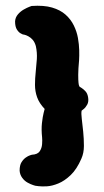

<svg xmlns="http://www.w3.org/2000/svg" viewBox="-20 -661 364 675"><path d="M104 -8Q104 -8 96 -10.5Q88 -13 77 -19Q66 -25 58 -36Q50 -47 49 -61Q49 -80 55.5 -90.5Q62 -101 70.5 -107Q79 -113 85.5 -115Q92 -117 92 -117Q112 -118 119.5 -129Q127 -140 128 -154.5Q129 -169 128 -178Q125 -206 127.5 -228.5Q130 -251 133.5 -264.5Q137 -278 137 -278Q118 -298 110.5 -319Q103 -340 103 -362.5Q103 -385 105.5 -407.5Q108 -430 109.5 -453Q111 -476 106 -499Q102 -513 95 -521Q88 -529 79.5 -533.5Q71 -538 65.5 -539Q60 -540 60 -540Q60 -540 53 -543.5Q46 -547 39.5 -557Q33 -567 33 -586Q34 -600 43 -610.5Q52 -621 63.5 -627.5Q75 -634 83 -637Q91 -640 91 -640Q134 -643 163 -634.5Q192 -626 210.5 -609.5Q229 -593 239.5 -571.5Q250 -550 254 -527.5Q258 -505 258.5 -484.5Q259 -464 258 -449Q255 -417 255 -398Q255 -379 256 -370Q257 -361 258.5 -358.5Q260 -356 260 -356Q260 -356 266.5 -352Q273 -348 280.5 -340Q288 -332 290 -317Q292 -303 286.5 -293Q281 -283 274 -277.5Q267 -272 267 -272Q265 -263 267.5 -243Q270 -223 272.5 -198Q275 -173 275 -148Q275 -123 266 -103Q250 -66 228.5 -45.5Q207 -25 185 -16Q163 -7 145 -6Q127 -5 115.5 -6.5Q104 -8 104 -8Z"/></svg>

Font: Sour Gummy Black ExtraBold
Style: Regular
Weight: 800
Version: Version 1.000